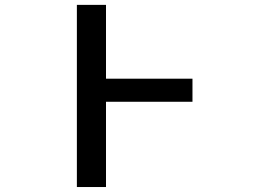

<svg xmlns="http://www.w3.org/2000/svg" viewBox="-20 -751 1040 772"><path d="M753.9 -434.6V-341.8H406.2V1H289.1V-731.4H406.2V-434.6Z"/></svg>

Font: GenEi Gothic M SemiBold
Style: Regular
Weight: 500
Designer: o_tamon (Modified); [Source Han Sans]
Ryoko NISHIZUKA  (kana & ideographs); Paul D. Hunt (Latin, Greek & Cyrillic); Wenl
Version: Version 1.1a;Original Version 1.004